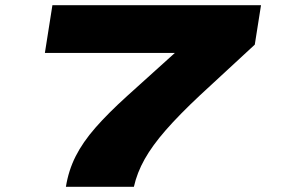

<svg xmlns="http://www.w3.org/2000/svg" viewBox="-20 -720 1088 740"><path d="M234 0Q244 -63 271.5 -117.5Q299 -172 347.5 -227.5Q396 -283 470 -350L654 -516H153L182 -700H986L962 -548L751 -353Q671 -278 619 -218.5Q567 -159 537.5 -106.5Q508 -54 496 0Z"/></svg>

Font: Georama ExtraExtended ExtraBold
Style: Italic
Weight: 800
Width: 8
Italic angle: -9°
Designer: Jean-Baptiste Levee
Foundry: Production Type
Version: Version 1.000